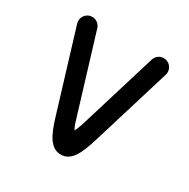

<svg xmlns="http://www.w3.org/2000/svg" viewBox="-147 -770 896 911"><g transform="rotate(30 301.0 -314.5)"><path d="M58.1 -571.8 190.9 -136.2C215.3 -54.7 243.7 6.3 300.8 6.3C360.8 6.3 386.2 -56.2 412.1 -140.1L543.9 -571.8C545.4 -576.7 545.9 -581.1 545.9 -585.9C545.9 -612.8 523.9 -634.8 497.1 -634.8C475.1 -634.8 456.5 -620.6 450.2 -600.1L318.4 -168.5C313 -150.9 306.6 -137.2 300.8 -125C295.4 -135.7 289.1 -149.4 284.7 -164.6L151.9 -600.1C145.5 -620.6 127 -634.8 105 -634.8C78.1 -634.8 56.2 -612.8 56.2 -585.9C56.2 -581.1 56.6 -576.7 58.1 -571.8Z"/></g></svg>

Font: Velvelyne Book
Style: Bold
Weight: 700
Designer: Manon Van der Borght et Mariel Nils
Foundry: Velvetyne
Version: Version 1.070;Glyphs 3.3.1 (3343)